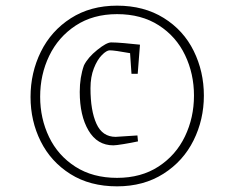

<svg xmlns="http://www.w3.org/2000/svg" viewBox="-20 -771 828 679"><path d="M88 -428Q88 -514 124.5 -588Q161 -662 230.5 -706.5Q300 -751 394 -751Q489 -751 559 -707.5Q629 -664 665 -591Q701 -518 701 -433Q701 -348 664.5 -274.5Q628 -201 558 -156.5Q488 -112 394 -112Q298 -112 229 -155.5Q160 -199 124 -271Q88 -343 88 -428ZM666 -433Q666 -510 634.5 -576Q603 -642 541.5 -681.5Q480 -721 394 -721Q309 -721 247.5 -680.5Q186 -640 154 -573.5Q122 -507 122 -429Q122 -352 153.5 -286.5Q185 -221 246.5 -181.5Q308 -142 394 -142Q479 -142 540.5 -182Q602 -222 634 -288.5Q666 -355 666 -433ZM262 -446Q262 -498 277 -540Q291 -568 324 -594.5Q357 -621 373 -621Q390 -621 419 -618.5Q448 -616 475 -613L467 -510H445L440 -583Q385 -593 368 -593Q357 -593 340.5 -576.5Q324 -560 312 -529.5Q300 -499 300 -459Q300 -380 321 -333.5Q342 -287 389 -287L466 -292L468 -271Q445 -266 417.5 -261.5Q390 -257 381 -257Q324 -257 293 -309.5Q262 -362 262 -446Z"/></svg>

Font: Grenze ExtraLight
Style: Regular
Weight: 275
Designer: Renata Polastri
Foundry: Omnibus-Type
Version: Version 1.002; ttfautohint (v1.8)